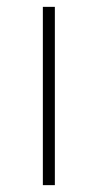

<svg xmlns="http://www.w3.org/2000/svg" viewBox="-20 -540 285 560"><path d="M105 0V-520H140V0Z"/></svg>

Font: M PLUS 1 Thin ExtraLight
Style: Regular
Weight: 250
Version: Version 1.001